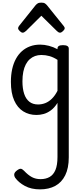

<svg xmlns="http://www.w3.org/2000/svg" viewBox="-20 -859 638 1463"><path d="M285 584Q218 584 170 558Q122 532 96 496Q87 482 88.5 468Q90 454 110 439Q129 425 139.5 427Q150 429 163 442Q194 475 223 490.5Q252 506 289 506Q329 506 358 489.5Q387 473 402.5 436Q418 399 418 337V-75Q395 -38 367.5 -18Q340 2 312.5 9.5Q285 17 258 17Q201 17 157 -10.5Q113 -38 88 -94Q63 -150 63 -235Q63 -287 72.5 -331Q82 -375 101 -410Q120 -445 147 -469Q174 -493 209 -506Q244 -519 286 -519Q318 -519 352.5 -510Q387 -501 418 -484V-489Q418 -502 428 -508.5Q438 -515 460 -515Q482 -515 493 -508.5Q504 -502 504 -489V340Q504 422 477 476.5Q450 531 401 557.5Q352 584 285 584ZM270 -63Q299 -63 325.5 -73.5Q352 -84 375.5 -107Q399 -130 418 -167V-403Q387 -423 357 -431.5Q327 -440 295 -440Q269 -440 247 -432Q225 -424 207 -408Q189 -392 176.5 -368Q164 -344 157.5 -312Q151 -280 151 -239Q151 -184 164 -144.5Q177 -105 203.5 -84Q230 -63 270 -63ZM153 -610Q143 -610 130.5 -622Q118 -634 118 -644Q118 -647 119 -650Q120 -653 124 -660L251 -819Q257 -826 266.5 -832.5Q276 -839 295 -839Q314 -839 323 -832.5Q332 -826 338 -819L466 -660Q471 -653 472 -650Q473 -647 473 -644Q473 -634 460 -622Q447 -610 438 -610Q431 -610 425 -613.5Q419 -617 413 -623L295 -739L178 -623Q171 -617 165 -613.5Q159 -610 153 -610Z"/></svg>

Font: Playwrite AR
Style: Regular
Weight: 400
Designer: Veronika Burian, José Scaglione
Foundry: TypeTogether
Version: Version 1.002